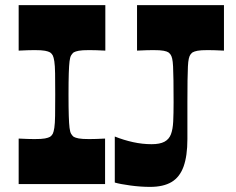

<svg xmlns="http://www.w3.org/2000/svg" viewBox="-20 -720 925 751"><path d="M53 0V-178Q73 -177 88 -176.5Q103 -176 115 -176Q143 -176 156 -178.5Q169 -181 176 -185Q183 -190 186.5 -197Q190 -204 192.5 -220Q195 -236 195.5 -267Q196 -298 196 -350Q196 -402 195.5 -433Q195 -464 192.5 -480Q190 -496 186.5 -503Q183 -510 176 -515Q169 -519 156 -521.5Q143 -524 115 -524Q103 -524 88 -523.5Q73 -523 53 -522V-700H392V-522Q373 -523 357.5 -523.5Q342 -524 329 -524Q301 -524 288 -521.5Q275 -519 268 -515Q262 -510 258 -503Q254 -496 252 -480Q250 -464 249 -433Q248 -402 248 -350Q248 -298 249 -267Q250 -236 252 -220Q254 -204 258 -197Q262 -190 268 -185Q275 -181 288 -178.5Q301 -176 329 -176Q341 -176 356.5 -176.5Q372 -177 391 -178V0ZM429 -6V-186Q464 -172 500.5 -164Q537 -156 573 -156Q605 -156 623 -165.5Q641 -175 648.5 -194.5Q656 -214 657.5 -245Q659 -276 659 -320Q659 -371 658.5 -405Q658 -439 657 -459.5Q656 -480 653.5 -490.5Q651 -501 647.5 -506Q644 -511 639 -515Q633 -519 620 -521.5Q607 -524 579 -524Q567 -524 551.5 -523.5Q536 -523 516 -522V-700H856V-522Q836 -523 820.5 -523.5Q805 -524 793 -524Q765 -524 752.5 -521.5Q740 -519 733 -515Q728 -511 724.5 -506Q721 -501 718.5 -490.5Q716 -480 715 -459.5Q714 -439 713.5 -405Q713 -371 713 -320V-176Q713 -110 698 -68.5Q683 -27 651 -8Q619 11 567 11Q530 11 489.5 5.5Q449 0 429 -6Z"/></svg>

Font: Ojuju ExtraLight
Style: Bold
Weight: 700
Version: Version 1.000